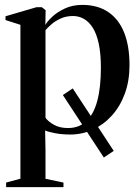

<svg xmlns="http://www.w3.org/2000/svg" viewBox="-20 -539 571 785"><path d="M404.5 105 237 -150.5 277.5 -177.5 445 78ZM5 226V207.5L63.5 191.5V-437.5L2.5 -457V-472.5L129 -509.5H151L166.5 -497.5L165.5 -437Q172.5 -450.5 193 -470Q213.5 -489.5 245 -504.2Q276.5 -519 316.5 -519Q379 -519 422.2 -490Q465.5 -461 487.5 -406Q509.5 -351 509.5 -272.5Q509.5 -208.5 490.5 -156.5Q471.5 -104.5 437.8 -67Q404 -29.5 360.2 -9.2Q316.5 11 267 11Q233 11 204.8 5.5Q176.5 0 164.5 -5.5L166 74.5V192L239.5 207.5V226ZM258 -15.5Q303 -15.5 333 -43.5Q363 -71.5 377.8 -126.8Q392.5 -182 392.5 -262Q392.5 -319 384 -359.2Q375.5 -399.5 359.8 -424.8Q344 -450 323.2 -461.8Q302.5 -473.5 278.5 -473.5Q250 -473.5 227.8 -463.2Q205.5 -453 190.2 -439.5Q175 -426 166 -416V-57.5Q176 -43 199.8 -29.2Q223.5 -15.5 258 -15.5Z"/></svg>

Font: Merriweather 144pt Medium
Style: Regular
Weight: 500
Version: Version 2.100